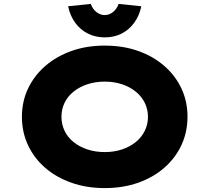

<svg xmlns="http://www.w3.org/2000/svg" viewBox="-20 -951 1070 981"><path d="M515 10Q422 10 344.5 -17.5Q267 -45 210.5 -94Q154 -143 123 -209.5Q92 -276 92 -354Q92 -433 123.5 -499Q155 -565 211.5 -614Q268 -663 345 -690.5Q422 -718 515 -718Q608 -718 685 -691Q762 -664 819 -614.5Q876 -565 907 -499Q938 -433 938 -355Q938 -276 907 -209.5Q876 -143 819 -93.5Q762 -44 685 -17Q608 10 515 10ZM515 -174Q563 -174 603.5 -187.5Q644 -201 674 -225.5Q704 -250 720 -283Q736 -316 736 -354Q736 -392 720 -425Q704 -458 674 -482.5Q644 -507 603.5 -520.5Q563 -534 515 -534Q467 -534 426.5 -520.5Q386 -507 356 -483Q326 -459 310 -426Q294 -393 294 -354Q294 -316 310 -282.5Q326 -249 356 -225Q386 -201 426.5 -187.5Q467 -174 515 -174ZM515 -760Q468 -760 429 -779.5Q390 -799 364 -835Q338 -871 328 -919L444 -931Q453 -905 472.5 -889.5Q492 -874 515 -874Q538 -874 557.5 -889.5Q577 -905 586 -931L702 -919Q692 -871 666 -835Q640 -799 601.5 -779.5Q563 -760 515 -760Z"/></svg>

Font: Lexend Mega ExtraBold
Style: Regular
Weight: 800
Designer: Bonnie Shaver-Troup, Thomas Jockin
Foundry: Lexend
Version: Version 1.007